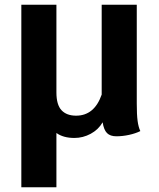

<svg xmlns="http://www.w3.org/2000/svg" viewBox="-20 -570 670 810"><path d="M572 -17Q552 -7 524.5 -1Q497 5 471 5Q445 5 431.5 -8.5Q418 -22 413 -54Q395 -23 362.5 -5.5Q330 12 294 12Q247 12 218 -9V220H70V-550H218V-180Q218 -128 239.5 -105Q261 -82 301 -82Q378 -82 409 -171V-550H557V-133Q557 -86 560.5 -60Q564 -34 572 -17Z"/></svg>

Font: Krub
Style: Bold
Weight: 700
Version: Version 1.000; ttfautohint (v1.6)